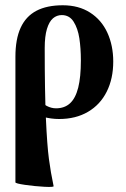

<svg xmlns="http://www.w3.org/2000/svg" viewBox="-20 -445 483 736"><path d="M39.1 253.9V-227.1Q39.1 -294.9 59.1 -338.6Q79.1 -382.3 119.4 -403.6Q159.7 -424.8 220.7 -424.8Q281.7 -424.8 325.4 -396.7Q369.1 -368.7 391.6 -319.6Q414.1 -270.5 414.1 -209Q414.1 -143.6 389.2 -93.8Q364.3 -43.9 317.4 -16.4Q270.5 11.2 206.5 11.2Q175.3 11.2 144.8 2.7Q114.3 -5.9 89.8 -27.3L127.4 -70.8Q142.1 -47.9 159.4 -38.8Q176.8 -29.8 194.8 -29.8Q227.5 -29.8 248.5 -49.1Q269.5 -68.4 279.8 -108.9Q290 -149.4 290 -213.4Q290 -259.8 284.2 -298.1Q278.3 -336.4 262.2 -361.8Q246.1 -387.2 216.8 -387.2Q197.8 -387.2 183.1 -374.8Q168.5 -362.3 159.9 -334Q151.4 -305.7 151.4 -260.7Q151.4 -92.3 156 10Q160.6 112.3 167.5 164.1Q174.3 215.8 185.5 268.6Q186.5 272.9 149.9 271Q113.3 269 76.2 263.7Q39.1 258.3 39.1 253.9Z"/></svg>

Font: Junicode Two Beta VF
Style: Regular
Weight: 400
Designer: Peter S. Baker
Foundry: Briery Creek Software
Version: Version 1.031 beta; ttfautohint (v1.8.1.43-b0c9)